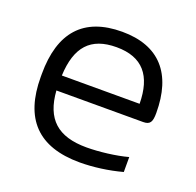

<svg xmlns="http://www.w3.org/2000/svg" viewBox="-98 -612 739 724"><g transform="rotate(20 271.5 -250.0)"><path d="M500 -265C500 -422 425 -509 275 -509C120 -509 44 -422 44 -256V-244C44 -77 124 9 292 9C345 9 406 1 461 -14V-74C414 -61 346 -53 297 -53C181 -53 125 -104 117 -216H465C493 -216 500 -229 500 -265ZM117 -276C122 -392 171 -447 275 -447C380 -447 428 -388 429 -276Z"/></g></svg>

Font: LT Wave Alt Light
Style: Regular
Weight: 300
Designer: Daniel Lyons
Version: Version 2.5 (Glyphs App)